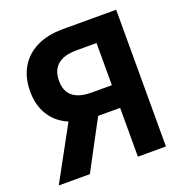

<svg xmlns="http://www.w3.org/2000/svg" viewBox="-130 -844 918 960"><g transform="rotate(-20 328.5 -364.0)"><path d="M591 0H441.8V-604.6H334.7Q289.5 -604.6 259.6 -591.4Q229.8 -578.2 215.2 -552.9Q200.7 -527.7 200.7 -490.8Q200.7 -454.4 215.2 -429.8Q229.8 -405.3 259.5 -392.8Q289.3 -380.3 334.3 -380.3H502.9V-259.6H310.6Q227 -259.6 167.9 -287.2Q108.9 -314.9 78 -366.8Q47 -418.7 47 -490.8Q47 -562.3 77.6 -615.6Q108.1 -668.9 166.2 -698.2Q224.3 -727.5 307.2 -727.5H591ZM186.2 0H20.8L201.6 -331.1H363Z"/></g></svg>

Font: Inter Variable LoSnoCo
Style: Regular
Weight: 400
Designer: Rasmus Andersson
Foundry: rsms
Version: Version 4.000;git-a52131595; featfreeze: case,dlig,ss01,ss02